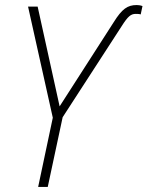

<svg xmlns="http://www.w3.org/2000/svg" viewBox="-20 -740 584 760"><path d="M131 0H169L228 -276L462 -637C486 -675 498 -685 517 -685C523 -685 530 -685 537 -683L544 -716C536 -719 528 -720 521 -720C485 -720 463 -705 430 -652L216 -319L129 -714H91L189 -274Z"/></svg>

Font: Noto Sans SemiCondensed ExtraLight
Style: Italic
Weight: 200
Width: 4
Italic angle: -12°
Designer: Monotype Design Team
Foundry: Monotype Imaging Inc.
Version: Version 2.013